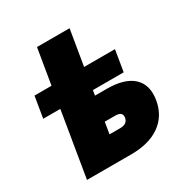

<svg xmlns="http://www.w3.org/2000/svg" viewBox="-168 -862 958 997"><g transform="rotate(-30 311.5 -364.0)"><path d="M31.2 -388.7 52.2 -515.6H154.3L189.5 -727.5H384.8L349.6 -515.6H534.7L513.7 -388.7H329.1L324.2 -358.4H393.6Q501.5 -358.4 551.5 -311.8Q601.6 -265.1 587.4 -179.2Q573.2 -93.3 507.6 -46.6Q441.9 0 334 0H69.3L133.8 -388.7ZM300.3 -215.8 289.1 -146.5H352.1Q396.5 -146.5 401.9 -181.2Q407.7 -215.8 363.3 -215.8Z"/></g></svg>

Font: Inter Display Black
Style: Italic
Weight: 900
Italic angle: -9.39999°
Designer: Rasmus Andersson
Foundry: rsms
Version: Version 4.000;git-a52131595